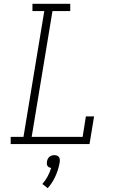

<svg xmlns="http://www.w3.org/2000/svg" viewBox="-20 -755 640 1006"><path d="M36 0V-38H103L212 -697H150V-735H348V-697H255L146 -38H413L430 -145H473L449 0ZM230 231 202 209Q218 191 229.5 169.5Q241 148 248 125Q242 124 237 121.5Q232 119 229 114.5Q226 110 225.5 104Q225 98 226 92Q227 85 230 78.5Q233 72 238.5 67Q244 62 251 60Q258 58 265 58Q272 58 278 60Q284 62 288 67Q292 72 293 78.5Q294 85 293 92V94L291 105Q284 139 269 171.5Q254 204 230 231Z"/></svg>

Font: Iosevka Curly Slab XLtEx
Style: Italic
Weight: 200
Width: 7
Italic angle: -9°
Monospace: yes
Designer: Belleve Invis
Foundry: Belleve Invis
Version: Version 11.1.0; ttfautohint (v1.8.3)